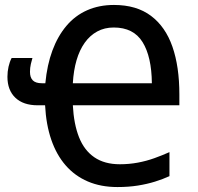

<svg xmlns="http://www.w3.org/2000/svg" viewBox="-20 -745 798 775"><path d="M440 -725Q531 -725 589.5 -681Q648 -637 676 -556.5Q704 -476 704 -364V-320H274Q278 -244 299 -191Q320 -138 361 -110Q402 -82 464 -82Q501 -82 536 -88.5Q571 -95 603 -106.5Q635 -118 664 -131V-34Q638 -22 606 -12Q574 -2 536.5 4Q499 10 454 10Q387 10 334.5 -12.5Q282 -35 245 -77.5Q208 -120 187 -181Q166 -242 162 -320H132Q74 -320 42 -350.5Q10 -381 10 -435Q10 -456 14.5 -476Q19 -496 27 -511H111Q108 -502 104.5 -486.5Q101 -471 101 -455Q101 -432 112.5 -420.5Q124 -409 149 -409H163Q170 -483 191.5 -541Q213 -599 248 -640.5Q283 -682 331.5 -703.5Q380 -725 440 -725ZM439 -634Q402 -634 372.5 -618Q343 -602 322 -572.5Q301 -543 289 -502Q277 -461 274 -409H593Q592 -516 555.5 -575Q519 -634 439 -634Z"/></svg>

Font: Noto Sans Display SemiCondensed Medium
Style: Regular
Weight: 500
Width: 4
Designer: Monotype Design Team
Foundry: Monotype Imaging Inc.
Version: Version 2.003